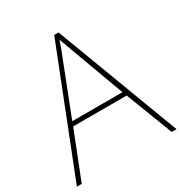

<svg xmlns="http://www.w3.org/2000/svg" viewBox="-168 -840 912 963"><g transform="rotate(-30 288.5 -358.0)"><path d="M549 0 445 -271H135L28 0H0L282 -716H307L577 0ZM325 -594Q319 -611 311 -632.5Q303 -654 293 -682Q286 -660 277 -636.5Q268 -613 260 -593L144 -296H435Z"/></g></svg>

Font: Noto Sans Gujarati Thin
Style: Regular
Weight: 100
Designer: Jelle Bosma - Monotype Design Team, Universal Thirst
Foundry: Monotype Imaging Inc.
Version: Version 2.106; ttfautohint (v1.8.4.7-5d5b)